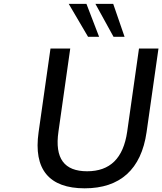

<svg xmlns="http://www.w3.org/2000/svg" viewBox="-20 -972 846 1001"><path d="M421.4 9.8C606 9.8 716.3 -88.9 744.1 -282.7L806.2 -718.8H704.6L643.1 -285.6C623 -146 553.2 -79.1 434.1 -79.1C314.9 -79.1 264.6 -146 284.7 -285.6L346.2 -718.8H243.2L181.2 -282.7C153.3 -88.9 236.3 9.8 421.4 9.8ZM629.4 -780.3 570.3 -951.7H477.5L571.8 -780.3ZM496.6 -780.3 430.7 -951.7H338.4L439 -780.3Z"/></svg>

Font: Winston
Style: Italic
Weight: 400
Italic angle: -8.13011°
Designer: Vernon Adams, Kim Jin-seong, David Berlow, Cristiano Sobral
Foundry: The Winston Project Authors
Version: Version 3.004